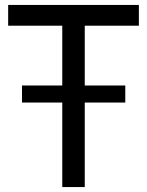

<svg xmlns="http://www.w3.org/2000/svg" viewBox="-20 -757 595 777"><path d="M232 0V-342H69V-411H232V-653H13V-737H542V-653H323V-411H487V-342H323V0Z"/></svg>

Font: Tomorrow
Style: Regular
Weight: 400
Designer: Tony de Marco, Monica Rizzolli
Foundry: Just in Type
Version: Version 2.002